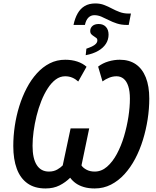

<svg xmlns="http://www.w3.org/2000/svg" viewBox="-20 -1064 889 1094"><path d="M398.9 -921.9Q406.7 -960 422.4 -987.5Q438 -1015.1 462.9 -1029.8Q487.8 -1044.4 523.4 -1044.4Q550.8 -1044.4 573.5 -1035.6Q596.2 -1026.9 617.7 -1015.4Q639.2 -1003.9 662.1 -995.4Q685.1 -986.8 712.4 -986.8H726.1L713.4 -921.9H703.1Q671.4 -921.9 646 -930.2Q620.6 -938.5 598.9 -949.7Q577.1 -960.9 557.4 -969.2Q537.6 -977.5 517.6 -977.5Q497.6 -977.5 483.6 -963.6Q469.7 -949.7 463.9 -921.9ZM468.3 -749.5 472.2 -786.6Q489.7 -792.5 503.9 -799.1Q518.1 -805.7 526.4 -814.5Q534.7 -823.2 534.7 -834Q534.7 -843.8 528.1 -848.1Q521.5 -852.5 514.2 -857.9Q506.8 -862.3 500.5 -868.9Q494.1 -875.5 494.1 -887.7Q494.1 -904.8 506.8 -916Q519.5 -927.2 542.5 -927.2Q568.4 -927.2 583.5 -910.9Q598.6 -894.5 598.6 -866.7Q598.6 -837.9 583.3 -814.2Q567.9 -790.5 538.8 -773.9Q509.8 -757.3 468.3 -749.5ZM239.3 9.8Q177.2 9.8 136.5 -19.3Q95.7 -48.3 75.7 -102.5Q55.7 -156.7 55.7 -231.9Q55.7 -288.1 64.2 -345.9Q72.8 -403.8 89.8 -458.7Q106.9 -513.7 132.1 -561.8Q157.2 -609.9 190.2 -646.2Q223.1 -682.6 263.4 -703.1Q303.7 -723.6 351.6 -723.6Q389.6 -723.6 420.9 -713.1Q452.1 -702.6 473.1 -683.6L425.8 -599.6Q410.2 -613.8 391.8 -621.6Q373.5 -629.4 351.1 -629.4Q322.3 -629.4 297.6 -611.1Q272.9 -592.8 252.2 -560.8Q231.4 -528.8 215.3 -488.3Q199.2 -447.8 188.2 -403.3Q177.2 -358.9 171.4 -315.2Q165.5 -271.5 165.5 -233.4Q165.5 -160.6 189.5 -123.5Q213.4 -86.4 258.8 -86.4Q286.1 -86.4 306.4 -98.1Q326.7 -109.9 337.4 -121.6L382.3 -332.5H488.3L444.3 -121.6Q452.1 -108.4 472.2 -97.4Q492.2 -86.4 519.5 -86.4Q558.1 -86.4 589.8 -114Q621.6 -141.6 646 -187Q670.4 -232.4 686.8 -287.6Q703.1 -342.8 711.7 -398.4Q720.2 -454.1 720.2 -501.5Q720.2 -544.4 710.9 -572.8Q701.7 -601.1 684.6 -615.2Q667.5 -629.4 644 -629.4Q622.6 -629.4 602.3 -621.3Q582 -613.3 564 -600.1L539.1 -684.6Q565.4 -704.6 598.1 -714.1Q630.9 -723.6 662.1 -723.6Q716.3 -723.6 753.7 -698Q791 -672.4 810.8 -622.8Q830.6 -573.2 830.6 -502Q830.6 -444.3 821.3 -384.3Q812 -324.2 794.4 -267.1Q776.9 -210 750.5 -159.9Q724.1 -109.9 689.5 -71.8Q654.8 -33.7 612.3 -12Q569.8 9.8 519.5 9.8Q484.4 9.8 457.5 1.7Q430.7 -6.3 411.6 -20Q392.6 -33.7 379.9 -51.3Q353.5 -24.9 319.3 -7.6Q285.2 9.8 239.3 9.8Z"/></svg>

Font: Open Sans SemiCondensed SemiBold
Style: Italic
Weight: 600
Width: 4
Italic angle: -12°
Designer: Monotype Design Team
Foundry: Monotype Imaging Inc.
Version: Version 3.000